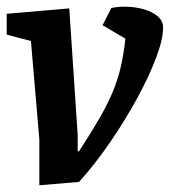

<svg xmlns="http://www.w3.org/2000/svg" viewBox="-28 -537 505 571"><path d="M89 14V-122L64 -415L-8 -434V-496L178 -512L203 -136V-87H207Q244 -144 268.5 -186.5Q293 -229 308 -265.5Q323 -302 331.5 -339.5Q340 -377 345 -422L277 -462L303 -513Q324 -518 350.5 -517Q377 -516 401 -509Q425 -502 441 -488.5Q457 -475 457 -455Q457 -420 436 -364.5Q415 -309 379.5 -244Q344 -179 299.5 -114Q255 -49 207 4Z"/></svg>

Font: Faustina VF Beta
Style: Italic
Weight: 400
Italic angle: -8°
Designer: Alfonso Garcia
Foundry: Omnibus-Type
Version: Version 1.006